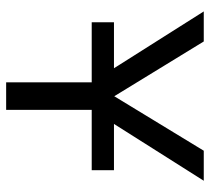

<svg xmlns="http://www.w3.org/2000/svg" viewBox="-50 -650 699 640"><g transform="rotate(90 300.0 -329.5)"><path d="M392.6 -359.4H546.9V-285.2H345.7V0H253.9V-285.2H53.7V-359.4H207L17.6 -658.7H117.7L300.3 -360.4L481.9 -658.7H582Z"/></g></svg>

Font: Courier New
Style: Regular
Weight: 400
Designer: Steve Matteson
Foundry: Ascender Corporation
Version: Version 2.00.3